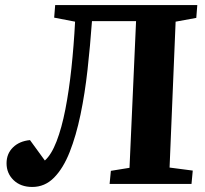

<svg xmlns="http://www.w3.org/2000/svg" viewBox="-20 -730 814 762"><path d="M520 -646H345Q338 -549 327.5 -454Q317 -359 299.5 -275Q282 -191 256.5 -126.5Q231 -62 194.5 -25Q158 12 108 12Q62 12 34 -15Q6 -42 6 -82Q6 -120 31.5 -145Q57 -170 99 -174L158 -93Q184 -116 204.5 -169Q225 -222 239.5 -296.5Q254 -371 263.5 -460Q273 -549 278 -644L195 -660L199 -710H763L759 -659L677 -644L653 -65L745 -53L740 0H415L420 -52L494 -64Z"/></svg>

Font: Literata 36pt
Style: Bold Italic
Weight: 700
Italic angle: -2°
Designer: Latin by Veronika Burian and Jose Scaglione. Greek by Irene Vlachou. Cyrillic by Vera Evstafieva
Foundry: TypeTogether
Version: Version 3.002